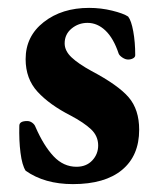

<svg xmlns="http://www.w3.org/2000/svg" viewBox="-20 -453 400 487"><path d="M45 -20Q36 -34 32 -65.5Q28 -97 29 -134Q29 -146 49 -146Q56 -146 62 -141.5Q68 -137 70 -131Q91 -83 116 -56.5Q141 -30 174 -30Q199 -30 214 -46Q229 -62 229 -84Q229 -108 211 -125Q193 -142 159 -160Q106 -187 75.5 -220Q45 -253 45 -303Q45 -361 91 -397Q137 -433 206 -433Q236 -433 264.5 -426Q293 -419 305 -411Q313 -401 318 -373.5Q323 -346 323 -313Q323 -308 317.5 -305Q312 -302 305 -302Q298 -302 290.5 -307Q283 -312 281 -317Q268 -356 247.5 -375.5Q227 -395 202 -395Q179 -395 161.5 -380.5Q144 -366 144 -343Q144 -324 161.5 -307.5Q179 -291 212 -273Q280 -237 306.5 -206Q333 -175 333 -124Q333 -58 289.5 -22Q246 14 165 14Q93 14 45 -20Z"/></svg>

Font: EB Garamond
Style: Bold
Weight: 700
Designer: Georg Duffner and Octavio Pardo
Foundry: Georg Duffner
Version: Version 1.000; ttfautohint (v1.6)